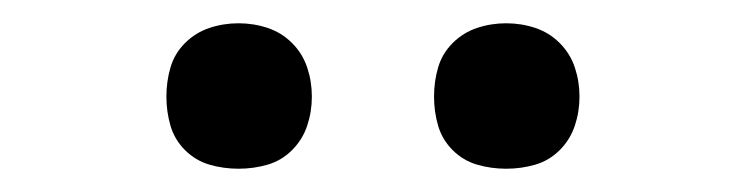

<svg xmlns="http://www.w3.org/2000/svg" viewBox="-20 -753 640 165"><path d="M415 -608Q402 -608 390 -611.5Q378 -615 369 -624Q360 -633 356.5 -645Q353 -657 353 -670Q353 -683 356.5 -695Q360 -707 369 -716Q378 -725 390 -729Q402 -733 415 -733Q428 -733 440 -729Q452 -725 461 -716Q470 -707 474 -695Q478 -683 478 -670Q478 -657 474 -645Q470 -633 461 -624Q452 -615 440 -611.5Q428 -608 415 -608ZM185 -608Q172 -608 160 -611.5Q148 -615 139 -624Q130 -633 126.5 -645Q123 -657 123 -670Q123 -683 126.5 -695Q130 -707 139 -716Q148 -725 160 -729Q172 -733 185 -733Q198 -733 210 -729Q222 -725 231 -716Q240 -707 244 -695Q248 -683 248 -670Q248 -657 244 -645Q240 -633 231 -624Q222 -615 210 -611.5Q198 -608 185 -608Z"/></svg>

Font: Iosevka Extended
Style: Regular
Weight: 400
Width: 7
Monospace: yes
Designer: Belleve Invis
Foundry: Belleve Invis
Version: Version 32.5.0; ttfautohint (v1.8.4)